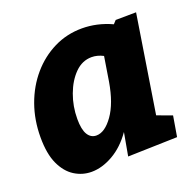

<svg xmlns="http://www.w3.org/2000/svg" viewBox="-104 -661 803 785"><g transform="rotate(-20 297.0 -268.5)"><path d="M167 14Q127 14 93 -7.5Q59 -29 38.5 -73.5Q18 -118 18 -190Q18 -265 41.5 -330.5Q65 -396 107.5 -445.5Q150 -495 206.5 -523Q263 -551 329 -551Q361 -551 393 -544Q425 -537 458 -522L471 -536L560 -537L493 -113L558 -89L543 0L328 6L346 -94Q309 -41 261 -13.5Q213 14 167 14ZM236 -119Q273 -119 308.5 -169Q344 -219 359 -308L376 -414Q351 -427 326 -427Q285 -427 253.5 -395.5Q222 -364 203.5 -314Q185 -264 185 -209Q185 -163 198.5 -141Q212 -119 236 -119Z"/></g></svg>

Font: Bitter ExtraBold
Style: Italic
Weight: 800
Italic angle: -9°
Designer: Sol Matas, and Bitter project Authors
Foundry: Sol Matas
Version: Version 2.001